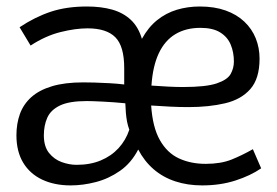

<svg xmlns="http://www.w3.org/2000/svg" viewBox="-20 -558 849 588"><path d="M599.1 9.8Q554.2 9.8 516.6 -2.7Q479 -15.1 450.4 -39.8Q421.9 -64.5 403.3 -100.1Q381.8 -58.6 347.4 -34.7Q313 -10.7 273.7 -0.5Q234.4 9.8 196.3 9.8Q147 9.8 109.4 -7.8Q71.8 -25.4 51 -59.8Q30.3 -94.2 30.3 -143.6Q30.3 -179.2 41 -209Q51.8 -238.8 75.9 -260.5Q100.1 -282.2 139.2 -293.9Q178.2 -305.7 234.9 -305.7Q246.6 -305.7 268.6 -305.2Q290.5 -304.7 315.4 -303.2Q340.3 -301.8 360.4 -299.3V-349.6Q360.4 -416.5 333.3 -443.8Q306.2 -471.2 248 -471.2Q210.9 -471.2 165 -459.7Q119.1 -448.2 73.7 -418.5L40 -474.6Q86.9 -505.9 135.3 -522Q183.6 -538.1 246.1 -538.1Q289.6 -538.1 323.5 -528.6Q357.4 -519 380.6 -497.3Q403.8 -475.6 414.6 -439Q434.1 -474.6 461.2 -496.3Q488.3 -518.1 521.5 -528.1Q554.7 -538.1 591.8 -538.1Q636.7 -538.1 670.9 -525.9Q705.1 -513.7 728.3 -491.7Q751.5 -469.7 763.2 -440.7Q774.9 -411.6 774.9 -378.4Q774.9 -317.4 746.8 -285.4Q718.8 -253.4 669.4 -241.7Q620.1 -230 557.1 -230Q530.3 -230 501.7 -231.4Q473.1 -232.9 442.9 -234.9Q447.3 -168.5 469.5 -129.2Q491.7 -89.8 527.8 -73Q564 -56.2 609.9 -56.2Q656.2 -56.2 689 -69.3Q721.7 -82.5 754.4 -101.1L779.8 -42.5Q747.1 -20 700.9 -5.1Q654.8 9.8 599.1 9.8ZM214.4 -53.2Q256.3 -53.2 288.6 -66.7Q320.8 -80.1 343 -104.2Q365.2 -128.4 376 -160.6Q371.6 -172.9 369.1 -185.5Q366.7 -198.2 365.5 -212.2Q364.3 -226.1 363.8 -241.7Q329.6 -245.1 295.4 -246.8Q261.2 -248.5 245.6 -248.5Q191.9 -248.5 163.6 -234.9Q135.3 -221.2 124.8 -197.5Q114.3 -173.8 114.3 -143.6Q114.3 -109.4 130.1 -89.6Q146 -69.8 169.2 -61.5Q192.4 -53.2 214.4 -53.2ZM443.8 -295.9Q472.2 -293.9 496.1 -292.7Q520 -291.5 540.5 -291.5Q610.4 -291.5 643.3 -302.5Q676.3 -313.5 686.3 -331.3Q696.3 -349.1 696.3 -369.6Q696.3 -397.9 686.5 -421.4Q676.8 -444.8 654.3 -458.7Q631.8 -472.7 593.8 -472.7Q549.3 -472.7 517.1 -453.4Q484.9 -434.1 466.3 -394.8Q447.8 -355.5 443.8 -295.9Z"/></svg>

Font: Comme
Style: Regular
Weight: 400
Designer: Vernon Adams
Foundry: Vernon Adams
Version: Version 1.000;gftools[0.9.27]